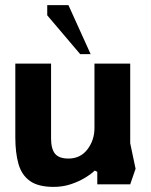

<svg xmlns="http://www.w3.org/2000/svg" viewBox="-20 -722 591 752"><path d="M190 10Q130 10 97.5 -13Q65 -36 52.5 -79.5Q40 -123 40 -184V-473H180V-180Q180 -139 195.5 -120Q211 -101 248 -101Q295 -101 322.5 -137Q350 -173 350 -221V-473H490V-161L511 -61L490 0H361V-49L351 -54Q338 -41 313.5 -26Q289 -11 257.5 -0.5Q226 10 190 10ZM294 -510 165 -662V-702H248L335 -510Z"/></svg>

Font: Rowdies Light
Style: Regular
Weight: 300
Designer: Jaikishan Patel
Version: Version 1.000; ttfautohint (v1.8.3)